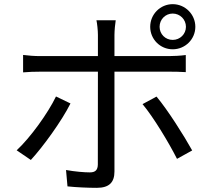

<svg xmlns="http://www.w3.org/2000/svg" viewBox="-20 -869 1040 932"><path d="M754.7 -738.9C754.7 -774.5 782.8 -803.2 818.3 -803.2C853.9 -803.2 882.6 -774.5 882.6 -738.9C882.6 -703.4 853.9 -675.3 818.3 -675.3C782.8 -675.3 754.7 -703.4 754.7 -738.9ZM709.1 -738.9C709.1 -678.4 757.8 -629.7 818.3 -629.7C878.8 -629.7 928.2 -678.4 928.2 -738.9C928.2 -799.4 878.8 -848.8 818.3 -848.8C757.8 -848.8 709.1 -799.4 709.1 -738.9ZM541.7 -770.7H448.1C451.5 -756 455.3 -721.6 455.3 -699.7C455.3 -646.9 455.3 -547.7 455.3 -514C455.3 -466.3 455.3 -124.7 454.9 -70.5C454.5 -43.9 443.1 -32.2 416.2 -32.2C389.8 -32.2 344.3 -35.8 300.5 -43.8L307.6 35.7C348.3 40.2 407.6 42.8 449.9 42.8C510.4 42.8 535.6 15.9 535.6 -36.6C535.6 -108.1 535.6 -432.3 535.6 -514C535.6 -562.3 535.6 -646.1 535.6 -699.3C535.6 -720.9 539.3 -756.7 541.7 -770.7ZM92.1 -602.3V-517.7C118.7 -520.1 146.9 -521.1 177.5 -521.1C238.8 -521.1 741.3 -521.1 801 -521.1C825.1 -521.1 855.1 -520.7 881.8 -518.9V-601.9C856.8 -598.5 823.7 -596.7 800 -596.7C740.9 -596.7 235.8 -596.7 176.9 -596.7C145.2 -596.7 120.1 -598.9 92.1 -602.3ZM322.1 -366.8 251.8 -400.7C212.9 -319.8 127.3 -200.8 60.9 -139.4L129.7 -92.5C186.4 -153.6 279.6 -281.1 322.1 -366.8ZM739.8 -400.2 671.9 -363.6C724.6 -300.8 799.7 -176.3 839.2 -97.9L912.9 -138.7C872.9 -211 793.5 -336.2 739.8 -400.2Z"/></svg>

Font: Source Han Sans JP VF
Style: Regular
Weight: 250
Designer: Ryoko NISHIZUKA 西塚涼子 (kana, bopomofo & ideographs); Paul D. Hunt (Latin, Greek & Cyrillic); Sandoll Communications 산돌커뮤니
Foundry: Adobe
Version: Version 2.004;hotconv 1.0.118;makeotfexe 2.5.65603